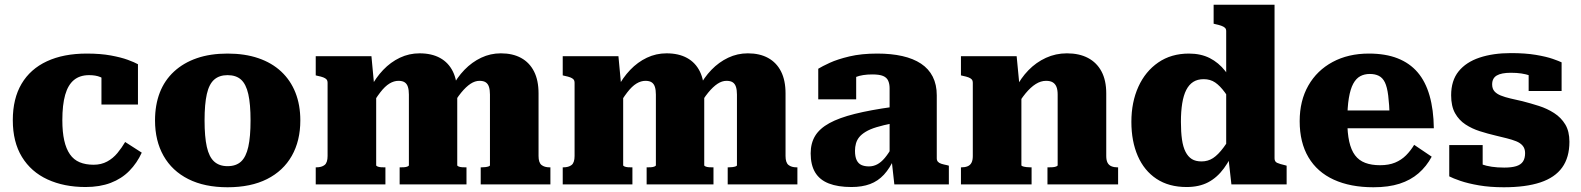

<svg xmlns="http://www.w3.org/2000/svg" viewBox="-20 -778 6669 810"><path d="M375 -83Q407 -83 432 -96.5Q457 -110 475.5 -132.5Q494 -155 508 -179L578 -134Q558 -90 525.5 -57Q493 -24 447 -6.5Q401 11 341 11Q250 11 180.5 -21Q111 -53 72.5 -116Q34 -179 34 -271Q34 -362 71 -424.5Q108 -487 178 -519.5Q248 -552 346 -552Q404 -552 447.5 -544Q491 -536 519.5 -525.5Q548 -515 562 -507V-337H408V-491Q422 -491 429.5 -483Q437 -475 440 -464.5Q443 -454 441.5 -444Q440 -434 437 -431Q422 -445 403 -453Q384 -461 356 -461Q317 -461 292 -440.5Q267 -420 255 -378Q243 -336 243 -271Q243 -221 251 -185.5Q259 -150 275 -127Q291 -104 316 -93.5Q341 -83 375 -83Z M1247 -270Q1247 -184 1211 -120.5Q1175 -57 1106.5 -22.5Q1038 12 940 12Q843 12 774.5 -22.5Q706 -57 670 -120.5Q634 -184 634 -270Q634 -335 654 -387Q674 -439 714 -476Q754 -513 810.5 -532.5Q867 -552 940 -552Q1013 -552 1070 -532.5Q1127 -513 1166.5 -476Q1206 -439 1226.5 -387Q1247 -335 1247 -270ZM843 -270Q843 -201 852.5 -158.5Q862 -116 883.5 -96.5Q905 -77 940 -77Q976 -77 997 -96.5Q1018 -116 1027.5 -158.5Q1037 -201 1037 -270Q1037 -339 1027.5 -381Q1018 -423 997 -442Q976 -461 940 -461Q905 -461 883.5 -442Q862 -423 852.5 -381Q843 -339 843 -270Z M1312 0V-72H1314Q1337 -72 1349.5 -82Q1362 -92 1362 -120V-428Q1362 -438 1357.5 -443Q1353 -448 1344 -451.5Q1335 -455 1320 -458L1312 -460V-541H1547L1559 -413L1567 -414V-81Q1567 -78 1573 -75.5Q1579 -73 1587 -72.5Q1595 -72 1602 -72H1606V0ZM1948 0H1666V-72H1669Q1677 -72 1685 -72.5Q1693 -73 1699 -75.5Q1705 -78 1705 -81V-379Q1705 -398 1701 -411Q1697 -424 1687.5 -430.5Q1678 -437 1661 -437Q1642 -437 1623 -425.5Q1604 -414 1584 -388Q1564 -362 1540 -320L1543 -407Q1565 -450 1596.5 -483Q1628 -516 1667 -534.5Q1706 -553 1750 -553Q1801 -553 1836.5 -533.5Q1872 -514 1890.5 -476.5Q1909 -439 1909 -384V-81Q1909 -78 1915 -75.5Q1921 -73 1929.5 -72.5Q1938 -72 1945 -72H1948ZM2302 0H2008V-72H2011Q2019 -72 2027.5 -73Q2036 -74 2041.5 -76Q2047 -78 2047 -81V-379Q2047 -398 2043 -411Q2039 -424 2029.5 -430.5Q2020 -437 2003 -437Q1984 -437 1965 -424.5Q1946 -412 1925.5 -387Q1905 -362 1883 -322L1886 -408Q1908 -451 1939.5 -483.5Q1971 -516 2010 -534.5Q2049 -553 2093 -553Q2143 -553 2178.5 -533.5Q2214 -514 2233 -476.5Q2252 -439 2252 -384V-120Q2252 -92 2264.5 -82Q2277 -72 2299 -72H2302Z M2354 0V-72H2356Q2379 -72 2391.5 -82Q2404 -92 2404 -120V-428Q2404 -438 2399.5 -443Q2395 -448 2386 -451.5Q2377 -455 2362 -458L2354 -460V-541H2589L2601 -413L2609 -414V-81Q2609 -78 2615 -75.5Q2621 -73 2629 -72.5Q2637 -72 2644 -72H2648V0ZM2990 0H2708V-72H2711Q2719 -72 2727 -72.5Q2735 -73 2741 -75.5Q2747 -78 2747 -81V-379Q2747 -398 2743 -411Q2739 -424 2729.5 -430.5Q2720 -437 2703 -437Q2684 -437 2665 -425.5Q2646 -414 2626 -388Q2606 -362 2582 -320L2585 -407Q2607 -450 2638.5 -483Q2670 -516 2709 -534.5Q2748 -553 2792 -553Q2843 -553 2878.5 -533.5Q2914 -514 2932.5 -476.5Q2951 -439 2951 -384V-81Q2951 -78 2957 -75.5Q2963 -73 2971.5 -72.5Q2980 -72 2987 -72H2990ZM3344 0H3050V-72H3053Q3061 -72 3069.5 -73Q3078 -74 3083.5 -76Q3089 -78 3089 -81V-379Q3089 -398 3085 -411Q3081 -424 3071.5 -430.5Q3062 -437 3045 -437Q3026 -437 3007 -424.5Q2988 -412 2967.5 -387Q2947 -362 2925 -322L2928 -408Q2950 -451 2981.5 -483.5Q3013 -516 3052 -534.5Q3091 -553 3135 -553Q3185 -553 3220.5 -533.5Q3256 -514 3275 -476.5Q3294 -439 3294 -384V-120Q3294 -92 3306.5 -82Q3319 -72 3341 -72H3344Z M3746 -327V-258Q3706 -250 3678 -241.5Q3650 -233 3632 -222Q3614 -211 3604.5 -199Q3595 -187 3591 -172.5Q3587 -158 3587 -142Q3587 -117 3594 -102.5Q3601 -88 3614 -82Q3627 -76 3646 -76Q3664 -76 3680.5 -84.5Q3697 -93 3713 -112Q3729 -131 3746 -162L3754 -112Q3734 -68 3709 -41Q3684 -14 3650.5 -1.5Q3617 11 3572 11Q3515 11 3476.5 -4Q3438 -19 3419 -50.5Q3400 -82 3400 -131Q3400 -174 3419 -205Q3438 -236 3479 -258.5Q3520 -281 3586 -297.5Q3652 -314 3746 -327ZM3753 0 3741 -108 3733 -105V-406Q3733 -424 3727 -437.5Q3721 -451 3705.5 -457.5Q3690 -464 3660 -464Q3618 -464 3590.5 -453Q3563 -442 3553 -428Q3543 -433 3541.5 -441Q3540 -449 3545 -457Q3550 -465 3562 -470.5Q3574 -476 3592 -476V-359H3432V-488Q3448 -498 3480.5 -513Q3513 -528 3563.5 -540Q3614 -552 3681 -552Q3740 -552 3786.5 -541.5Q3833 -531 3865.5 -509.5Q3898 -488 3915 -454.5Q3932 -421 3932 -376V-110Q3932 -101 3937 -95.5Q3942 -90 3951.5 -87Q3961 -84 3976 -81L3983 -79V0Z M4034 0V-72H4036Q4051 -72 4062 -76.5Q4073 -81 4078.5 -91.5Q4084 -102 4084 -120V-428Q4084 -438 4079.5 -443Q4075 -448 4066 -451.5Q4057 -455 4042 -458L4034 -460V-541H4269L4281 -416L4289 -414V-81Q4289 -78 4295.5 -76Q4302 -74 4311 -73Q4320 -72 4328 -72H4332V0ZM4697 0H4399V-72H4402Q4410 -72 4419.5 -72.5Q4429 -73 4435.5 -75.5Q4442 -78 4442 -81V-379Q4442 -399 4437 -411.5Q4432 -424 4421.5 -430.5Q4411 -437 4393 -437Q4371 -437 4349.5 -423.5Q4328 -410 4306.5 -384Q4285 -358 4262 -317L4265 -405Q4286 -448 4318.5 -481.5Q4351 -515 4392.5 -534Q4434 -553 4481 -553Q4533 -553 4570 -533.5Q4607 -514 4627 -476.5Q4647 -439 4647 -384V-120Q4647 -102 4652.5 -91.5Q4658 -81 4669 -76.5Q4680 -72 4694 -72H4697Z M5357 -110Q5357 -96 5368 -91Q5379 -86 5401 -81L5408 -79V0H5175L5161 -124L5153 -112V-647Q5153 -656 5147.5 -661Q5142 -666 5132 -669.5Q5122 -673 5108 -676L5100 -678V-758H5357ZM4996 -552Q5046 -552 5083.5 -533Q5121 -514 5149 -478.5Q5177 -443 5195 -392V-318Q5168 -360 5147.5 -388Q5127 -416 5106.5 -430Q5086 -444 5058 -444Q5032 -444 5014 -432.5Q4996 -421 4984.5 -398.5Q4973 -376 4967.5 -342Q4962 -308 4962 -264Q4962 -221 4966.5 -189.5Q4971 -158 4981.5 -137.5Q4992 -117 5008 -107Q5024 -97 5049 -97Q5076 -97 5097.5 -111Q5119 -125 5142 -156Q5165 -187 5195 -239V-162Q5172 -107 5143.5 -68Q5115 -29 5077 -9Q5039 11 4986 11Q4911 11 4859 -23.5Q4807 -58 4780 -120Q4753 -182 4753 -264Q4753 -347 4782.5 -412Q4812 -477 4866.5 -514.5Q4921 -552 4996 -552Z M5664 -268Q5664 -217 5672 -181Q5680 -145 5696.5 -123Q5713 -101 5739.5 -91Q5766 -81 5802 -81Q5839 -81 5865.5 -92Q5892 -103 5911.5 -122.5Q5931 -142 5946 -167L6020 -117Q5998 -76 5964.5 -47Q5931 -18 5884.5 -3Q5838 12 5774 12Q5677 12 5607 -20Q5537 -52 5500 -114.5Q5463 -177 5463 -267Q5463 -353 5499.5 -417Q5536 -481 5602 -516.5Q5668 -552 5755 -552Q5825 -552 5876 -532Q5927 -512 5960.5 -473Q5994 -434 6011 -374.5Q6028 -315 6029 -237H5616V-312H5862L5843 -282Q5841 -339 5836.5 -375Q5832 -411 5822.5 -430.5Q5813 -450 5797 -458Q5781 -466 5759 -466Q5736 -466 5718.5 -456.5Q5701 -447 5689 -425Q5677 -403 5670.5 -364.5Q5664 -326 5664 -268Z M6414 -132Q6414 -151 6404 -163Q6394 -175 6376.5 -182Q6359 -189 6337 -194.5Q6315 -200 6290 -206Q6256 -214 6223 -224.5Q6190 -235 6162.5 -253Q6135 -271 6118.5 -300.5Q6102 -330 6102 -376Q6102 -438 6133.5 -477Q6165 -516 6222 -535Q6279 -554 6354 -554Q6415 -554 6459.5 -546.5Q6504 -539 6531 -529.5Q6558 -520 6568 -515V-394H6429V-488Q6445 -490 6453.5 -486Q6462 -482 6464.5 -475Q6467 -468 6465.5 -460.5Q6464 -453 6462 -446Q6450 -454 6434 -459.5Q6418 -465 6398.5 -468Q6379 -471 6354 -471Q6314 -471 6294.5 -459.5Q6275 -448 6275 -422Q6275 -404 6284.5 -393Q6294 -382 6311.5 -375Q6329 -368 6352.5 -362.5Q6376 -357 6403 -351Q6438 -342 6472.5 -331Q6507 -320 6536.5 -301Q6566 -282 6583.5 -253Q6601 -224 6601 -180Q6601 -114 6570.5 -71.5Q6540 -29 6478.5 -8.5Q6417 12 6324 12Q6266 12 6219.5 4Q6173 -4 6141 -15Q6109 -26 6094 -34V-166H6235V-42Q6215 -48 6204 -58.5Q6193 -69 6189 -79Q6185 -89 6188.5 -95Q6192 -101 6201 -99Q6214 -91 6232 -84.5Q6250 -78 6273.5 -74.5Q6297 -71 6326 -71Q6357 -71 6376.5 -77Q6396 -83 6405 -96.5Q6414 -110 6414 -132Z"/></svg>

Font: Roboto Serif ExtraBold
Style: Regular
Weight: 800
Designer: Greg Gazdowicz
Foundry: Commercial Type
Version: Version 1.008